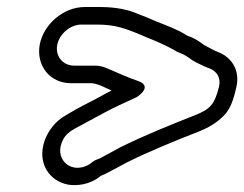

<svg xmlns="http://www.w3.org/2000/svg" viewBox="-20 -511 696 547"><path d="M191 -324C159 -324 137 -351 143 -383C149 -414 180 -441 212 -441H256C310 -441 337 -429 371 -416L399 -404C427 -393 454 -381 477 -368C483 -364 487 -362 493 -360C506 -355 515 -349 527 -340C534 -335 550 -328 562 -322L577 -316C598 -308 610 -289 604 -264C591 -212 578 -200 536 -183C465 -155 393 -126 324 -92C303 -81 284 -70 265 -60C255 -56 251 -55 244 -50L235 -43C184 -13 138 -55 155 -102C161 -119 169 -129 184 -139L194 -145C220 -159 250 -175 281 -192C307 -206 337 -219 369 -234C369 -234 418 -264 374 -280C345 -290 316 -303 286 -316C277 -320 265 -324 252 -324ZM298 -253C286 -247 274 -241 262 -234C235 -219 204 -205 175 -187L165 -181C138 -166 117 -138 107 -110C85 -46 121 5 174 15C199 19 231 15 258 -3L267 -10C269 -11 276 -14 281 -16C301 -26 320 -37 341 -48C405 -80 477 -109 548 -137C576 -148 600 -163 619 -183C639 -203 647 -236 653 -261C665 -311 640 -347 603 -362L589 -368C583 -371 571 -378 561 -383C549 -392 535 -402 517 -408C515 -409 512 -410 509 -412C484 -428 455 -438 425 -450L397 -462C389 -465 384 -467 374 -471C344 -484 309 -491 265 -491H221C162 -491 104 -443 93 -383C83 -324 122 -274 182 -274H242C264 -271 279 -261 298 -253Z"/></svg>

Font: Blanket
Style: BlkOutlineObl
Weight: 900
Foundry: Cannot Into Space Fonts
Version: Version 0.9